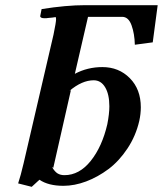

<svg xmlns="http://www.w3.org/2000/svg" viewBox="-20 -703 627 739"><path d="M185.1 -57.1 180.2 -60.1Q190.4 -42.5 201.4 -35.6Q212.4 -28.8 228 -28.8Q285.2 -28.8 329.1 -83.5Q373 -138.2 393.1 -225.1Q400.9 -265.1 400.9 -293.9Q400.9 -339.8 384.8 -366.9Q368.7 -394 340.8 -394Q295.4 -394 247.1 -353L252.9 -356ZM308.1 -683.1H586.9L567.9 -540L499 -530.8Q498 -573.2 486.3 -605.7Q474.6 -638.2 450.2 -638.2H318.8L268.1 -418.9Q316.9 -444.8 374 -444.8Q437.5 -444.8 479.7 -402.1Q522 -359.4 522 -290Q522 -264.6 516.1 -237.8Q502.9 -180.2 470.7 -131.6Q438.5 -83 397.5 -52.2Q356.4 -21.5 311.5 -4.6Q266.6 12.2 224.1 12.2Q166 12.2 131.8 -11.2Q109.9 8.3 102.1 16.1L49.8 2.9Q59.6 -26.4 70.8 -74.2L186 -569.8Q195.8 -617.2 195.8 -628.9Q195.8 -636.2 193.8 -637.2Q191.4 -636.7 181.2 -635.3Q170.9 -633.8 165 -633.8Q160.2 -632.8 151.9 -632.8Q134.8 -632.8 134.8 -641.1L140.1 -668Q234.9 -683.1 308.1 -683.1Z"/></svg>

Font: Linux Libertine G
Style: Semibold Italic
Weight: 600
Italic angle: -11.5°
Designer: Philipp H. Poll
Foundry: Philipp H. Poll
Version: Version 5.1.1